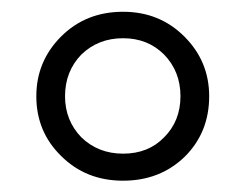

<svg xmlns="http://www.w3.org/2000/svg" viewBox="-20 -830 426 333"><path d="M193.4 -516.6Q128.9 -516.6 85.9 -559.6Q43 -601.6 43 -663.1Q43 -723.6 85.9 -766.6Q128.9 -809.6 193.4 -809.6Q256.8 -809.6 299.8 -766.6Q342.8 -723.6 342.8 -663.1Q342.8 -600.6 300.8 -558.6Q257.8 -516.6 193.4 -516.6ZM193.4 -563.5Q237.3 -563.5 264.6 -591.8Q293 -620.1 293 -663.1Q293 -706.1 264.6 -735.4Q236.3 -763.7 193.4 -763.7Q150.4 -763.7 121.1 -735.4Q92.8 -706.1 92.8 -663.1Q92.8 -621.1 121.1 -591.8Q150.4 -563.5 193.4 -563.5Z"/></svg>

Font: LeFont
Style: ExtraLight
Weight: 200
Designer: Leryon MEDIA
Version: Version 1.0